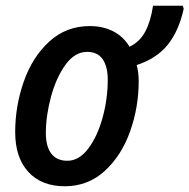

<svg xmlns="http://www.w3.org/2000/svg" viewBox="-20 -641 661 670"><path d="M33 -180Q33 -271 63 -356.5Q93 -442 152 -496Q211 -550 293 -550Q340 -550 375.5 -531.5Q411 -513 432 -478Q468 -495 487 -531Q506 -567 514 -621H618L621 -610Q604 -533 565.5 -485Q527 -437 457 -414Q464 -389 464 -358Q464 -267 434 -182.5Q404 -98 345.5 -44.5Q287 9 206 9Q125 9 79 -41Q33 -91 33 -180ZM356 -363Q356 -408 338.5 -434Q321 -460 284 -460Q241 -460 208.5 -415Q176 -370 158 -303.5Q140 -237 140 -177Q140 -130 159 -105Q178 -80 215 -80Q256 -80 288 -122.5Q320 -165 338 -230.5Q356 -296 356 -363Z"/></svg>

Font: Noto Sans UI NarrowMedium
Style: Italic
Weight: 500
Width: 4
Italic angle: -12°
Designer: Monotype Design Team
Foundry: Monotype Imaging Inc.
Version: Version 1.001